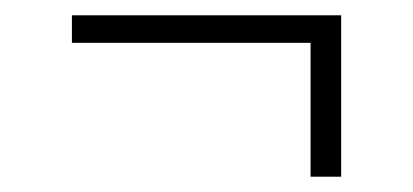

<svg xmlns="http://www.w3.org/2000/svg" viewBox="-20 -378 540 251"><path d="M386 -147V-322H74V-358H426V-147Z"/></svg>

Font: Iosevka Slab Extralight
Style: Regular
Weight: 200
Monospace: yes
Designer: Belleve Invis
Foundry: Belleve Invis
Version: Version 11.1.1; ttfautohint (v1.8.3)